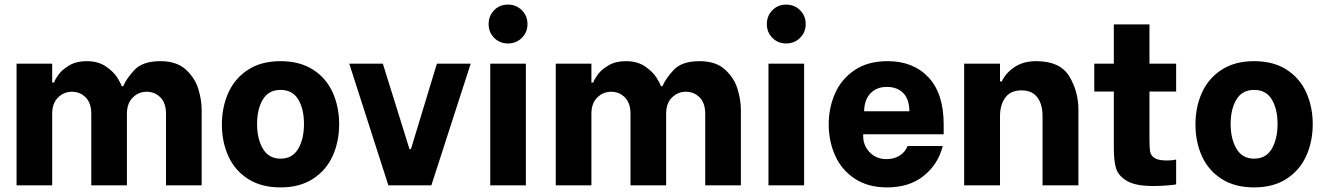

<svg xmlns="http://www.w3.org/2000/svg" viewBox="-20 -806 5766 835"><path d="M52 -529H207V-447H215Q219 -460 234.5 -481.5Q250 -503 281 -521.5Q312 -540 357 -540Q407 -540 440.5 -517Q474 -494 490 -468.5Q506 -443 509 -431H516Q530 -465 565.5 -502.5Q601 -540 678 -540Q748 -540 788 -503.5Q828 -467 842.5 -419Q857 -371 857 -329V0H702V-311Q702 -358 677.5 -382.5Q653 -407 618 -407Q583 -407 557.5 -382Q532 -357 532 -311V0H377V-311Q377 -358 352.5 -382.5Q328 -407 293 -407Q258 -407 232.5 -382Q207 -357 207 -311V0H52Z M945 -265Q945 -340 973 -402.5Q1001 -465 1058.5 -502.5Q1116 -540 1200 -540Q1284 -540 1341.5 -503Q1399 -466 1427 -403.5Q1455 -341 1455 -266Q1455 -191 1427 -128.5Q1399 -66 1341.5 -28.5Q1284 9 1200 9Q1116 9 1058.5 -28Q1001 -65 973 -127Q945 -189 945 -265ZM1302 -267Q1302 -332 1277 -373.5Q1252 -415 1200 -415Q1148 -415 1123 -373Q1098 -331 1098 -267Q1098 -202 1123.5 -159Q1149 -116 1200 -116Q1252 -116 1277 -159Q1302 -202 1302 -267Z M1499 -529H1645L1761 -157H1767L1880 -529H2027L1856 0H1669Z M2112 -529H2267V0H2112ZM2105 -701Q2105 -737 2129 -761.5Q2153 -786 2189 -786Q2225 -786 2249.5 -761.5Q2274 -737 2274 -701Q2274 -666 2249.5 -641.5Q2225 -617 2189 -617Q2153 -617 2129 -641.5Q2105 -666 2105 -701Z M2397 -529H2552V-447H2560Q2564 -460 2579.5 -481.5Q2595 -503 2626 -521.5Q2657 -540 2702 -540Q2752 -540 2785.5 -517Q2819 -494 2835 -468.5Q2851 -443 2854 -431H2861Q2875 -465 2910.5 -502.5Q2946 -540 3023 -540Q3093 -540 3133 -503.5Q3173 -467 3187.5 -419Q3202 -371 3202 -329V0H3047V-311Q3047 -358 3022.5 -382.5Q2998 -407 2963 -407Q2928 -407 2902.5 -382Q2877 -357 2877 -311V0H2722V-311Q2722 -358 2697.5 -382.5Q2673 -407 2638 -407Q2603 -407 2577.5 -382Q2552 -357 2552 -311V0H2397Z M3322 -529H3477V0H3322ZM3315 -701Q3315 -737 3339 -761.5Q3363 -786 3399 -786Q3435 -786 3459.5 -761.5Q3484 -737 3484 -701Q3484 -666 3459.5 -641.5Q3435 -617 3399 -617Q3363 -617 3339 -641.5Q3315 -666 3315 -701Z M3584 -265Q3584 -337 3611.5 -399.5Q3639 -462 3696.5 -501Q3754 -540 3840 -540Q3952 -540 4018 -469.5Q4084 -399 4084 -265V-222H3734V-214Q3734 -173 3762.5 -143.5Q3791 -114 3835 -114Q3869 -114 3893 -129.5Q3917 -145 3927 -171H4080Q4060 -92 3997.5 -41.5Q3935 9 3838 9Q3754 9 3696.5 -29.5Q3639 -68 3611.5 -130.5Q3584 -193 3584 -265ZM3935 -322Q3934 -376 3907.5 -402Q3881 -428 3837 -428Q3792 -428 3765.5 -400Q3739 -372 3738 -322Z M4173 -529H4329V-452H4337Q4354 -489 4392.5 -514.5Q4431 -540 4486 -540Q4590 -540 4630 -474.5Q4670 -409 4670 -328V0H4514V-301Q4514 -353 4491 -383Q4468 -413 4423 -413Q4375 -413 4352 -381.5Q4329 -350 4329 -301V0H4173Z M4979 -408V-196Q4979 -161 4982.5 -144.5Q4986 -128 5002.5 -118Q5019 -108 5056 -108Q5075 -108 5095 -112V-4Q5085 -2 5055 0.5Q5025 3 4995 3Q4917 3 4879.5 -20Q4842 -43 4833 -76Q4824 -109 4824 -162V-408H4739V-529H4824V-700H4979V-529H5095V-408Z M5179 -265Q5179 -340 5207 -402.5Q5235 -465 5292.5 -502.5Q5350 -540 5434 -540Q5518 -540 5575.5 -503Q5633 -466 5661 -403.5Q5689 -341 5689 -266Q5689 -191 5661 -128.5Q5633 -66 5575.5 -28.5Q5518 9 5434 9Q5350 9 5292.5 -28Q5235 -65 5207 -127Q5179 -189 5179 -265ZM5536 -267Q5536 -332 5511 -373.5Q5486 -415 5434 -415Q5382 -415 5357 -373Q5332 -331 5332 -267Q5332 -202 5357.5 -159Q5383 -116 5434 -116Q5486 -116 5511 -159Q5536 -202 5536 -267Z"/></svg>

Font: Be Vietnam ExtraBold
Style: Regular
Weight: 800
Designer: Gabriel Lam
Foundry: TypeRant
Version: Version 4.000